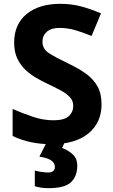

<svg xmlns="http://www.w3.org/2000/svg" viewBox="-20 -744 591 1004"><path d="M511 -198Q511 -103 442.5 -46.5Q374 10 248 10Q135 10 46 -33V-174Q97 -152 151.5 -133.5Q206 -115 260 -115Q316 -115 339.5 -136.5Q363 -158 363 -191Q363 -218 344.5 -237Q326 -256 295 -272.5Q264 -289 224 -308Q199 -320 170 -336.5Q141 -353 114.5 -377.5Q88 -402 71 -437Q54 -472 54 -521Q54 -617 119 -670.5Q184 -724 296 -724Q352 -724 402 -711Q452 -698 508 -674L459 -556Q410 -576 371 -587Q332 -598 291 -598Q248 -598 225 -578Q202 -558 202 -526Q202 -488 236 -466Q270 -444 337 -412Q392 -386 430.5 -358Q469 -330 490 -292Q511 -254 511 -198ZM384 122Q384 178 351 209Q318 240 233 240Q211 240 193.5 237Q176 234 162 230V148Q176 152 196.5 155Q217 158 232 158Q246 158 256.5 151.5Q267 145 267 128Q267 110 249 96Q231 82 186 75L224 0H318L305 30Q335 40 359.5 62.5Q384 85 384 122Z"/></svg>

Font: Noto Sans
Style: Bold
Weight: 700
Designer: Monotype Design Team
Foundry: Monotype Imaging Inc.
Version: Version 2.000;GOOG;noto-source:20170915:90ef993387c0; ttfaut